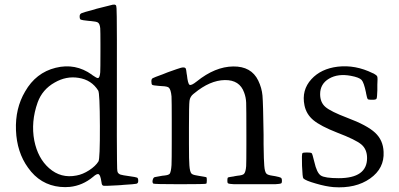

<svg xmlns="http://www.w3.org/2000/svg" viewBox="-20 -805 1744 839"><path d="M285.2 11.7Q340.8 5.9 386.7 -32.2Q404.3 -47.9 411.6 -43.5Q418.9 -39.1 422.9 -11.7Q422.9 -9.8 423.8 -6.8Q424.8 5.9 433.1 6.8Q441.4 7.8 492.2 4.9Q502.9 3.9 508.8 3.9Q512.7 3.9 518.6 2.9Q567.4 0 575.7 -2Q584 -3.9 584 -13.7V-15.6Q584 -26.4 579.1 -28.8Q574.2 -31.2 544.9 -35.2Q515.6 -39.1 506.8 -42Q498 -44.9 494.1 -52.7Q491.2 -57.6 491.2 -107.4Q490.2 -155.3 490.7 -419.9Q491.2 -684.6 490.2 -731.4Q490.2 -780.3 486.3 -782.2Q481.4 -786.1 473.6 -784.7Q465.8 -783.2 420.9 -771.5Q408.2 -768.6 401.4 -766.6Q398.4 -765.6 392.6 -763.7Q343.8 -751 335.9 -747.1Q328.1 -743.2 328.1 -734.4V-732.4Q328.1 -721.7 333 -719.2Q337.9 -716.8 366.2 -713.9Q370.1 -713.9 377.9 -712.9Q400.4 -710.9 407.2 -707Q416 -702.1 418 -681.6Q418.9 -668 418.9 -615.2Q418.9 -596.7 418.9 -585.9Q418.9 -582 418.9 -576.2Q418.9 -506.8 418 -489.3Q416 -464.8 408.2 -463.9Q403.3 -462.9 383.8 -476.6L381.8 -478.5Q309.6 -530.3 223.1 -508.8Q136.7 -487.3 89.8 -405.3Q45.9 -331.1 49.8 -235.4Q53.7 -139.6 102.5 -72.3Q155.3 2.9 243.2 11.7H244.1Q264.6 13.7 285.2 11.7ZM194.3 -70.3Q145.5 -113.3 129.9 -190.4Q114.3 -272.5 144.5 -357.4Q165 -414.1 218.8 -444.3Q269.5 -473.6 323.2 -464.8Q379.9 -456.1 409.2 -409.2Q416 -398.4 416.5 -254.4Q417 -110.4 410.2 -99.6Q397.5 -79.1 369.6 -61Q341.8 -43 314.5 -38.1Q246.1 -24.4 194.3 -70.3Z M881.8 -30.3Q880.9 -31.2 869.1 -33.2Q857.4 -35.2 851.6 -36.1Q847.7 -37.1 840.8 -38.1Q821.3 -41 816.4 -46.9Q809.6 -54.7 807.6 -82Q805.7 -102.5 805.7 -175.8Q805.7 -200.2 805.7 -213.9Q805.7 -226.6 805.7 -249Q805.7 -346.7 808.1 -364.7Q810.5 -382.8 825.2 -394.5Q827.1 -396.5 829.1 -397.5Q897.5 -454.1 962.4 -455.1Q1027.3 -456.1 1046.9 -400.4Q1054.7 -379.9 1055.7 -356.4Q1056.6 -333 1056.6 -212.9Q1056.6 -197.3 1056.6 -170.9Q1056.6 -98.6 1055.7 -79.1Q1053.7 -52.7 1045.9 -44.9Q1040 -39.1 1017.6 -37.1Q1010.7 -36.1 1005.9 -35.2Q1004.9 -35.2 1002 -34.2Q980.5 -31.2 977.1 -29.8Q973.6 -28.3 973.6 -19.5Q973.6 -17.6 973.6 -16.6Q973.6 -15.6 973.6 -12.7Q973.6 -5.9 976.6 -3.9Q981.4 -1 1002.9 0Q1017.6 0 1072.3 0Q1085 0 1091.8 0Q1098.6 0 1112.3 0Q1168 0 1182.6 0Q1203.1 -1 1209 -3.9Q1211.9 -5.9 1211.9 -12.7Q1211.9 -14.6 1211.9 -15.6Q1211.9 -25.4 1207.5 -28.3Q1203.1 -31.2 1182.6 -35.2Q1178.7 -36.1 1170.9 -37.1Q1150.4 -40 1144.5 -45.9Q1136.7 -53.7 1134.8 -81.1Q1132.8 -100.6 1131.8 -174.8Q1131.8 -201.2 1131.8 -216.8Q1129.9 -353.5 1127 -387.2Q1124 -420.9 1108.4 -453.1Q1078.1 -515.6 999 -514.6Q919.9 -513.7 839.8 -449.2Q815.4 -429.7 808.1 -434.6Q800.8 -439.5 796.9 -476.6Q796.9 -478.5 795.9 -481.4Q793.9 -502 791 -506.8Q786.1 -512.7 770.5 -508.8Q759.8 -505.9 718.8 -491.2Q713.9 -489.3 710.9 -488.3Q703.1 -485.4 691.4 -480.5Q653.3 -466.8 647.5 -463.4Q641.6 -460 641.6 -451.2Q641.6 -449.2 641.6 -448.2Q641.6 -436.5 645.5 -434.1Q649.4 -431.6 673.8 -429.7Q678.7 -429.7 687.5 -428.7Q711.9 -427.7 717.8 -421.9Q726.6 -414.1 729.5 -383.8Q730.5 -361.3 730.5 -280.3Q730.5 -249 730.5 -230.5Q730.5 -213.9 730.5 -185.5Q730.5 -105.5 729.5 -84Q727.5 -54.7 721.7 -45.9Q716.8 -40 699.2 -38.1Q693.4 -38.1 689.5 -37.1Q676.8 -35.2 657.2 -31.2Q650.4 -30.3 647.5 -19.5Q644.5 -8.8 649.4 -2.9Q651.4 0 765.6 0Q878.9 0 881.3 -2.4Q883.8 -4.9 883.8 -17.1Q883.8 -29.3 881.8 -30.3Z M1656.2 -141.6Q1654.3 -192.4 1619.1 -225.1Q1584 -257.8 1498 -290Q1425.8 -317.4 1402.3 -337.4Q1378.9 -357.4 1378.9 -393.6Q1378.9 -438.5 1418 -461.4Q1457 -484.4 1513.7 -473.6Q1549.8 -466.8 1560.1 -455.6Q1570.3 -444.3 1579.1 -401.4Q1579.1 -399.4 1580.1 -395.5Q1584 -376 1586.4 -372.6Q1588.9 -369.1 1600.6 -369.1Q1603.5 -369.1 1605.5 -369.1Q1607.4 -369.1 1609.4 -369.1Q1623 -369.1 1625.5 -374Q1627.9 -378.9 1628.9 -410.2Q1628.9 -418 1628.9 -422.4Q1628.9 -426.8 1628.9 -434.6Q1630.9 -464.8 1628.4 -470.7Q1626 -476.6 1613.3 -483.4Q1610.4 -484.4 1608.4 -485.4Q1533.2 -522.5 1456.1 -513.7Q1382.8 -504.9 1340.8 -459Q1296.9 -411.1 1310.5 -344.7Q1318.4 -305.7 1349.6 -279.8Q1380.9 -253.9 1453.1 -225.6Q1535.2 -194.3 1559.6 -173.3Q1584 -152.3 1584 -114.3Q1584 -26.4 1460 -26.4Q1399.4 -26.4 1381.8 -38.1Q1364.3 -49.8 1353.5 -97.7Q1344.7 -134.8 1341.8 -135.7Q1337.9 -138.7 1321.3 -138.7Q1303.7 -138.7 1301.8 -135.7Q1297.9 -132.8 1299.8 -80.6Q1301.8 -28.3 1305.7 -25.4Q1315.4 -15.6 1360.4 -2.9Q1403.3 9.8 1437.5 12.7Q1534.2 19.5 1597.2 -24.9Q1660.2 -69.3 1656.2 -141.6Z"/></svg>

Font: Bpmf GenWan Min R
Style: R
Weight: 400
Foundry: But Ko
Version: Version 1.320